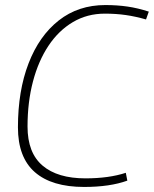

<svg xmlns="http://www.w3.org/2000/svg" viewBox="-20 -730 609 760"><path d="M313 10Q185 10 118 -48.5Q51 -107 51 -226Q51 -370 93 -479Q135 -588 212.5 -649Q290 -710 397 -710Q444 -710 485 -704Q526 -698 569 -684L558 -653Q516 -665 477.5 -670.5Q439 -676 395 -676Q325 -676 268.5 -642.5Q212 -609 172 -549Q132 -489 110.5 -407.5Q89 -326 89 -229Q89 -125 148.5 -74.5Q208 -24 318 -24Q411 -24 478 -46L484 -15Q415 10 313 10Z"/></svg>

Font: Georama ExtraLight
Style: Italic
Weight: 200
Italic angle: -9°
Designer: Jean-Baptiste Levee
Foundry: Production Type
Version: Version 1.000